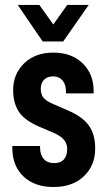

<svg xmlns="http://www.w3.org/2000/svg" viewBox="-20 -749 432 777"><path d="M75.2 -34.7Q29.8 -77.6 29.8 -151.9V-158.2H142.1V-151.9Q142.1 -123 157.2 -105.5Q171.9 -88.9 199.2 -88.9Q225.1 -88.9 238.3 -103.5Q252 -118.7 252 -146Q252 -167 239.3 -182.6Q226.1 -198.7 200.2 -210L140.1 -235.8Q79.1 -261.7 56.2 -296.9Q33.2 -332.5 33.2 -384.8Q33.2 -449.7 78.1 -493.2Q122.6 -536.1 195.8 -536.1Q269.5 -536.1 314 -493.2Q358.9 -449.7 358.9 -380.9V-371.1H247.1V-377Q247.1 -407.2 232.9 -423.8Q218.8 -439.9 194.8 -439.9Q171.9 -439.9 158.7 -426.8Q145 -413.1 145 -390.1Q145 -368.2 154.8 -355Q165.5 -340.8 192.9 -329.1L257.8 -300.8Q314.9 -275.9 339.8 -240.7Q365.2 -205.1 365.2 -147.9Q365.2 -79.1 319.3 -35.6Q273.4 7.8 196.8 7.8Q120.1 7.8 75.2 -34.7ZM51.8 -729H139.2L195.8 -649.9L252 -729H338.9L235.8 -581.1H152.8Z"/></svg>

Font: D-DIN Condensed
Style: DINCondensed-Bold
Weight: 700
Width: 3
Designer: Charles Nix
Foundry: Datto Inc.
Version: Version 1.10